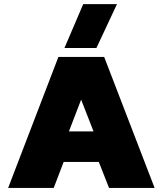

<svg xmlns="http://www.w3.org/2000/svg" viewBox="-20 -924 800 944"><path d="M296.9 -688 389.2 -903.8H555.2L454.1 -688ZM20 0 267.1 -644H492.2L740.2 0H516.1L465.8 -127.9H293L244.1 0ZM318.8 -277.8H439.9L378.9 -434.1Z"/></svg>

Font: Kanit ExtraBold
Style: Regular
Weight: 800
Designer: Katatrad Team
Foundry: CadsonDemak
Version: Version 1.000;PS 001.000;hotconv 1.0.88;makeotf.lib2.5.64775